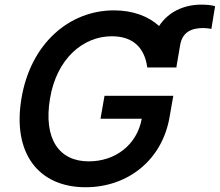

<svg xmlns="http://www.w3.org/2000/svg" viewBox="-20 -781 928 811"><path d="M601.6 -496.1H725.5V-500.4L740.8 -589.8C750.4 -648.1 791.9 -662.6 839.8 -662.6C851.6 -662.6 863.3 -660.5 872.9 -659.1L888.5 -755C871.4 -759.9 850.9 -761.4 830.3 -761.4C755 -761.4 690.3 -729.8 652 -671.2C605.8 -713.1 540.1 -737.2 461.3 -737.2C272 -737.2 108.3 -596.2 70.3 -363.3C32.3 -133.2 142.8 9.9 341.6 9.9C520.2 9.9 667.3 -105.5 697.1 -291.5L712 -376.4H421.5L404.5 -279.5H578.8C558.6 -169.4 467.7 -99.4 354.8 -99.4C229.8 -99.4 163 -193.5 191.1 -364C219.1 -534.1 331.7 -627.8 452.1 -627.8C543.7 -627.8 590.6 -578.1 601.9 -497.2Z"/></svg>

Font: Magic Ui Pro Semi Bold
Style: Italic
Weight: 600
Italic angle: -9.39999°
Designer: Stefan Endress, Andreas Faust
Version: Version 1.000;FEAKit 1.0